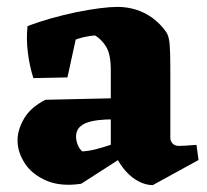

<svg xmlns="http://www.w3.org/2000/svg" viewBox="-20 -522 603 558"><path d="M424 16Q404 16 383.5 5.5Q363 -5 345.5 -24.5Q328 -44 316 -70L302 -75V-318Q302 -365 288 -387Q274 -409 256 -419Q241 -418 225.5 -414.5Q210 -411 200 -407L176 -297L77 -295Q66 -329 61 -369Q56 -409 60 -446Q91 -458 128 -468.5Q165 -479 201.5 -486.5Q238 -494 269.5 -498Q301 -502 321 -502Q349 -502 375 -494Q401 -486 423.5 -469.5Q446 -453 463 -429Q471 -417 473 -394Q475 -371 475 -327V-122Q475 -112 481.5 -105Q488 -98 499 -98Q511 -98 523 -99Q535 -100 551 -101L557 -57ZM216 12Q157 21 115 3Q73 -15 52 -47.5Q31 -80 31 -114Q31 -145 50 -177.5Q69 -210 112 -232L333 -237L332 -174L304 -175Q286 -175 267.5 -173Q249 -171 234 -166Q219 -161 210 -151Q201 -141 201 -125Q201 -114 205.5 -102Q210 -90 219 -82Q238 -83 257.5 -88Q277 -93 295 -99Q313 -105 326 -109L339 -67Z"/></svg>

Font: Eczar
Style: Bold
Weight: 700
Designer: Vaibhav Singh
Foundry: Rosetta Type Foundry
Version: Version 2.000